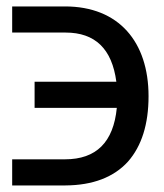

<svg xmlns="http://www.w3.org/2000/svg" viewBox="-20 -565 501 585"><path d="M432.6 -272C432.6 -437 342.3 -545.4 178.2 -545.4H17.1V-465.8H179.7C270 -465.8 321.3 -416 334.5 -315.9H85.4V-236.3H335.9C325.7 -131.8 273.4 -79.6 178.2 -79.6H17.1V0H179.2C262.7 -0.5 326.7 -24.9 370.1 -72.8C411.6 -120.1 432.6 -186.5 432.6 -272Z"/></svg>

Font: SG Kara SemiBold
Style: Regular
Weight: 400
Designer: Damoon Khanjanzadeh
Version: Version 1.000